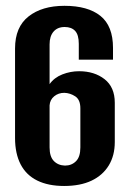

<svg xmlns="http://www.w3.org/2000/svg" viewBox="-20 -616 435 647"><path d="M196.2 10.7Q142.6 10.7 105.5 -7.6Q68.3 -25.9 49.5 -62.2Q30.7 -98.6 30.7 -150.9V-452.8Q30.7 -524.9 76.2 -560.6Q121.6 -596.4 197.2 -596.4Q276.2 -596.4 318.5 -562.4Q360.8 -528.4 360.8 -454.7V-415H245.5V-468.2Q245.5 -498.6 233.2 -511.8Q220.9 -525 197.9 -525Q173.9 -525 160.5 -509.5Q147.1 -494.1 147.1 -466.6V-332.5Q162.7 -354.6 190.1 -365.3Q217.5 -376 246.6 -376Q298.1 -376 332.5 -349.1Q366.8 -322.2 366.8 -269.8V-137.3Q366.8 -91.8 346.5 -58.5Q326.2 -25.2 288.4 -7.2Q250.5 10.7 196.2 10.7ZM199 -58Q221.3 -58 236 -72.7Q250.8 -87.3 250.8 -119.2V-251Q250.8 -280 233.6 -291.3Q216.5 -302.5 196.9 -303.2Q176.9 -303.2 162.7 -291.6Q148.5 -280 147.1 -261.1V-119.2Q147.1 -88.2 161.4 -73.5Q175.7 -58.7 199 -58Z"/></svg>

Font: Alumni Sans Thin
Style: Regular
Weight: 100
Designer: Robert E. Leuschke
Foundry: Robert E. Leuschke
Version: Version 1.018